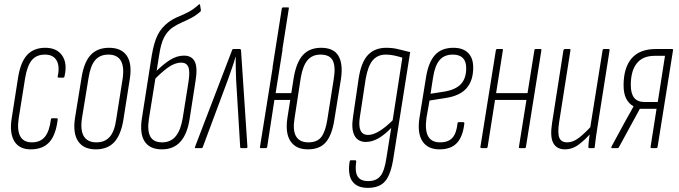

<svg xmlns="http://www.w3.org/2000/svg" viewBox="-20 -719 3295 932"><path d="M132 6Q74 7 49.5 -33.5Q25 -74 37 -146L68 -344Q80 -418 112 -452.5Q144 -487 200 -487Q256 -487 282 -449Q308 -411 293 -348Q292 -342 287 -342H266Q259 -342 260 -348Q271 -398 254.5 -426Q238 -454 198 -454Q157 -454 134.5 -427Q112 -400 102 -340L71 -146Q62 -88 78 -58Q94 -28 135 -28Q176 -28 198 -55Q220 -82 227 -139Q228 -145 233 -145H255Q261 -145 260 -138Q251 -64 220 -29.5Q189 5 132 6Z M445 6Q386 6 359.5 -33Q333 -72 344 -146L376 -343Q388 -418 420.5 -452.5Q453 -487 510 -487Q569 -487 595.5 -448.5Q622 -410 610 -335L579 -138Q567 -64 534.5 -29Q502 6 445 6ZM448 -28Q489 -28 512.5 -54.5Q536 -81 544 -139L575 -335Q584 -395 566.5 -424.5Q549 -454 506 -454Q465 -454 442 -427Q419 -400 410 -342L378 -146Q369 -87 387 -57.5Q405 -28 448 -28Z M766 6Q707 6 682 -32.5Q657 -71 669 -146L717 -452Q728 -516 746.5 -551.5Q765 -587 799 -612Q821 -628 844.5 -637.5Q868 -647 893.5 -660Q919 -673 945 -697Q947 -699 948.5 -698.5Q950 -698 951 -696L955 -671Q956 -667 953 -663Q933 -645 909.5 -632.5Q886 -620 862.5 -610Q839 -600 817 -585Q791 -566 776 -536.5Q761 -507 753 -454L703 -143Q694 -85 709.5 -56.5Q725 -28 767 -28Q808 -28 832.5 -57Q857 -86 867 -146L895 -322Q903 -373 894 -394Q885 -415 860 -415Q828 -415 794.5 -390.5Q761 -366 727 -330L731 -366Q767 -403 802 -426Q837 -449 873 -449Q911 -449 925.5 -420Q940 -391 929 -325L901 -145Q890 -70 856.5 -32Q823 6 766 6Z M930 0Q924 0 927 -7L1106 -474Q1107 -481 1114 -481H1144Q1149 -481 1150 -474L1181 -7Q1181 0 1176 0H1151Q1146 0 1146 -4L1126 -334Q1125 -360 1124.5 -388.5Q1124 -417 1124 -443H1123Q1116 -416 1106 -388.5Q1096 -361 1087 -334L964 -4Q962 0 958 0Z M1303 -392 1348 -678Q1349 -683 1355 -683H1378Q1384 -683 1382 -678L1337 -392ZM1474 6Q1417 6 1390.5 -33Q1364 -72 1375 -146L1406 -343Q1419 -418 1451 -452.5Q1483 -487 1539 -487Q1599 -487 1622.5 -448.5Q1646 -410 1635 -335L1603 -138Q1592 -65 1562.5 -29.5Q1533 6 1474 6ZM1247 0Q1241 0 1242 -6L1317 -475Q1317 -481 1323 -481H1346Q1353 -481 1351 -475L1318 -267H1411L1407 -234H1312L1277 -6Q1276 0 1270 0ZM1477 -28Q1520 -28 1540 -54.5Q1560 -81 1569 -139L1600 -335Q1610 -395 1595.5 -424.5Q1581 -454 1536 -454Q1496 -454 1473 -427Q1450 -400 1440 -342L1410 -146Q1400 -87 1417 -57.5Q1434 -28 1477 -28Z M1855 -487Q1887 -487 1914 -480Q1941 -473 1971 -466L1890 46Q1878 126 1850.5 159.5Q1823 193 1765 193Q1728 193 1706 177Q1684 161 1677.5 132.5Q1671 104 1677 66Q1678 59 1682 59H1704Q1710 59 1709 66Q1702 113 1715.5 136.5Q1729 160 1767 160Q1807 160 1827 135Q1847 110 1856 46L1879 -98Q1845 -63 1815 -46.5Q1785 -30 1756 -30Q1717 -30 1700.5 -61.5Q1684 -93 1694 -154L1721 -338Q1733 -417 1766 -452Q1799 -487 1855 -487ZM1767 -64Q1814 -64 1886 -135L1933 -439Q1915 -445 1894 -449.5Q1873 -454 1853 -454Q1813 -454 1789.5 -426.5Q1766 -399 1755 -336L1727 -152Q1713 -64 1767 -64Z M2114 6Q2056 6 2030.5 -33.5Q2005 -73 2016 -146L2048 -344Q2060 -418 2092 -452.5Q2124 -487 2181 -487Q2227 -487 2252 -462.5Q2277 -438 2277 -391Q2277 -327 2244 -290Q2211 -253 2141 -243L2065 -231L2050 -146Q2042 -86 2058.5 -57Q2075 -28 2116 -28Q2156 -28 2176 -50Q2196 -72 2201 -121Q2202 -126 2207 -126H2228Q2235 -126 2234 -120Q2227 -56 2198 -25Q2169 6 2114 6ZM2070 -264 2135 -274Q2191 -283 2217 -310.5Q2243 -338 2243 -388Q2243 -454 2178 -454Q2137 -454 2114 -427.5Q2091 -401 2082 -342Z M2504 0Q2498 0 2499 -6L2574 -475Q2575 -481 2580 -481H2603Q2609 -481 2608 -475L2533 -6Q2532 0 2527 0ZM2318 0Q2311 0 2312 -6L2387 -475Q2388 -481 2394 -481H2417Q2423 -481 2421 -475L2347 -6Q2346 0 2340 0ZM2379 -234 2383 -267H2548L2544 -234Z M2722 6Q2683 6 2666 -24Q2649 -54 2660 -123L2715 -475Q2717 -481 2722 -481H2744Q2750 -481 2749 -475L2694 -125Q2686 -73 2695 -50.5Q2704 -28 2734 -28Q2762 -28 2791.5 -51Q2821 -74 2854 -111L2851 -76Q2823 -43 2791 -18.5Q2759 6 2722 6ZM2840 0Q2836 0 2836 -6Q2837 -28 2840.5 -53.5Q2844 -79 2847 -96L2845 -99L2905 -475Q2906 -481 2911 -481H2934Q2940 -481 2939 -475L2882 -114Q2877 -82 2873 -55Q2869 -28 2867 -6Q2867 0 2862 0Z M2950 0Q2948 0 2947.5 -2Q2947 -4 2948 -7L3017 -134Q3027 -152 3036.5 -168.5Q3046 -185 3055 -202V-203Q3032 -216 3019.5 -240.5Q3007 -265 3007 -305Q3007 -390 3046 -435.5Q3085 -481 3163 -481H3242Q3249 -481 3247 -475L3172 -6Q3171 0 3165 0H3143Q3137 0 3138 -6L3167 -191H3086L2984 -4Q2982 0 2978 0ZM3107 -224H3173L3208 -448H3158Q3100 -448 3071 -411.5Q3042 -375 3042 -306Q3042 -224 3107 -224Z"/></svg>

Font: Sofia Sans Extra Condensed ExtraLight
Style: Italic
Weight: 250
Italic angle: -9°
Version: Version 4.100